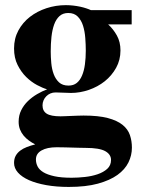

<svg xmlns="http://www.w3.org/2000/svg" viewBox="-20 -509 560 754"><path d="M497.1 -413.1H404.8Q424.8 -395 439 -369.6Q453.1 -344.2 453.1 -311Q453.1 -273.4 436 -242.7Q418.9 -211.9 391.4 -189.9Q363.8 -168 328.9 -156Q293.9 -144 258.8 -144Q245.6 -144 229.2 -145Q212.9 -146 198.2 -146Q187.5 -146 178.2 -142.1Q168.9 -138.2 161.9 -131.1Q154.8 -124 150.9 -114.7Q147 -105.5 147 -95.2Q147 -73.2 163.3 -62.7Q179.7 -52.2 217.8 -52.2Q223.6 -52.2 234.9 -52.7Q246.1 -53.2 259.3 -53.7Q272.5 -54.2 285.4 -54.7Q298.3 -55.2 308.1 -55.2Q366.7 -55.2 403.6 -45.4Q440.4 -35.6 461.4 -18.6Q482.4 -1.5 490.2 21.5Q498 44.4 498 70.8Q498 101.1 484.4 128.9Q470.7 156.7 441.2 178Q411.6 199.2 364.5 212.2Q317.4 225.1 250 225.1Q201.2 225.1 161.6 218Q122.1 210.9 94 198.5Q65.9 186 50.5 168.7Q35.2 151.4 35.2 130.9Q35.2 114.7 41.5 103Q47.9 91.3 59.1 82.8Q70.3 74.2 85.4 68.4Q100.6 62.5 118.2 58.1Q105 51.3 93.3 42.7Q81.5 34.2 72.5 23.2Q63.5 12.2 58.3 -1.2Q53.2 -14.6 53.2 -30.8Q53.2 -55.7 63.2 -75.9Q73.2 -96.2 89.4 -111.8Q105.5 -127.4 125.5 -139.2Q145.5 -150.9 165 -158.2Q147.9 -163.1 125.5 -175Q103 -187 83 -206.5Q63 -226.1 49.1 -253.9Q35.2 -281.7 35.2 -318.8Q35.2 -357.9 52.2 -389.4Q69.3 -420.9 97.7 -442.9Q126 -464.8 162.6 -476.8Q199.2 -488.8 238.8 -488.8Q253.4 -488.8 267.8 -487.1Q282.2 -485.4 294.9 -482.7Q307.6 -480 318.6 -476.3Q329.6 -472.7 336.9 -469.2H497.1ZM316.9 -310.1Q316.9 -333.5 314.9 -359.6Q313 -385.7 306.2 -407.7Q299.3 -429.7 285.4 -443.8Q271.5 -458 248 -458Q227.1 -458 213.6 -445.8Q200.2 -433.6 192.6 -412.6Q185.1 -391.6 182.1 -364.3Q179.2 -336.9 179.2 -307.1Q179.2 -285.2 181.4 -261.2Q183.6 -237.3 190.9 -217.8Q198.2 -198.2 211.9 -185.5Q225.6 -172.9 249 -172.9Q268.6 -172.9 281.5 -183.3Q294.4 -193.8 302.2 -212.4Q310.1 -231 313.5 -256.1Q316.9 -281.2 316.9 -310.1ZM416 119.1Q416 97.2 393.1 84.5Q370.1 71.8 316.9 71.8Q303.2 71.8 290.8 71.3Q278.3 70.8 264.9 70.6Q251.5 70.3 236.3 69.8Q221.2 69.3 202.6 69.3Q165 69.3 143.1 81.8Q121.1 94.2 121.1 117.2Q121.1 131.8 127.7 144.8Q134.3 157.7 150.4 167.5Q166.5 177.2 193.6 183.1Q220.7 189 261.2 189Q286.1 189 313.2 186Q340.3 183.1 363.3 175.3Q386.2 167.5 401.1 154.1Q416 140.6 416 119.1Z"/></svg>

Font: Tai Heritage Pro
Style: Bold
Weight: 700
Designer: Faah Baccam, Walt Agee, Victor Gaultney, Annie Olsen, Eric Hays
Foundry: SIL International
Version: Version 2.600